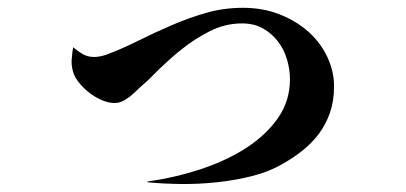

<svg xmlns="http://www.w3.org/2000/svg" viewBox="-20 -488 1040 492"><path d="M164 -339Q165 -347 165.5 -354Q166 -361 168 -367Q176 -359 190 -350.5Q204 -342 221 -342Q235 -342 253 -348Q293 -363 334 -383.5Q375 -404 419 -423Q463 -442 508 -455Q553 -468 603 -468Q654 -468 697 -451Q740 -434 771 -406Q802 -378 819 -341.5Q836 -305 836 -267Q836 -229 825.5 -199Q815 -169 797 -145Q779 -121 755 -102Q731 -83 704 -68Q670 -48 626.5 -37Q583 -26 536.5 -21Q490 -16 444 -16.5Q398 -17 358 -21V-23Q430 -33 496 -55Q562 -77 612.5 -110Q663 -143 693 -186.5Q723 -230 723 -285Q723 -310 715.5 -335.5Q708 -361 692.5 -381.5Q677 -402 654 -415Q631 -428 600 -428Q557 -428 517.5 -408Q478 -388 446 -362Q429 -349 414.5 -335.5Q400 -322 388 -311Q376 -299 366.5 -289.5Q357 -280 351 -275Q343 -268 337 -262.5Q331 -257 326 -252Q321 -247 316 -243Q311 -239 306 -236Q291 -224 273 -224Q259 -224 242 -231Q225 -238 210 -249.5Q195 -261 183 -275.5Q171 -290 167 -305Q162 -322 164 -339Z"/></svg>

Font: XinYuGongZhangJiaSongA
Style: Regular
Weight: 900
Designer: XinYuGong
Foundry: Adobe Systems Incorporated
Version: Version 1.00